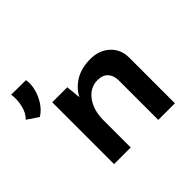

<svg xmlns="http://www.w3.org/2000/svg" viewBox="-198 -761 931 931"><g transform="rotate(-45 267.5 -295.5)"><path d="M3 -416 -55 -455Q-32 -476 -22.5 -515Q-13 -554 -19 -591L82 -590Q87 -562 79 -528.5Q71 -495 51.5 -464.5Q32 -434 3 -416ZM199 -424 208 -334 205 -345Q226 -389 269.5 -415.5Q313 -442 374 -442Q434 -442 473 -407Q512 -372 513 -315V0H399V-274Q398 -305 381 -324.5Q364 -344 328 -345Q276 -345 243 -300.5Q210 -256 210 -187V0H96V-424Z"/></g></svg>

Font: Reem Kufi Fun Medium
Style: Regular
Weight: 500
Designer: Khaled Hosny
Version: Version 1.005